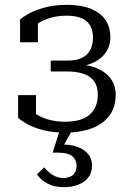

<svg xmlns="http://www.w3.org/2000/svg" viewBox="-20 -539 548 795"><path d="M281 -4 239 71 232 60Q268 58 297.5 68Q327 78 344 97.5Q361 117 361 146Q361 169 352 186Q343 203 326.5 214Q310 225 289.5 230.5Q269 236 246 236Q205 236 177.5 221.5Q150 207 133 183L163 154Q172 165 183.5 175Q195 185 210 191.5Q225 198 243 198Q268 198 282.5 185Q297 172 297 147Q297 123 279.5 108Q262 93 219 93H198L229 -4ZM248 -35Q319 -35 352 -65Q385 -95 385 -147Q385 -179 371.5 -200Q358 -221 330 -232Q302 -243 258 -243H190V-288H257Q297 -288 320.5 -300Q344 -312 354.5 -334Q365 -356 365 -384Q365 -427 339 -450.5Q313 -474 255 -474Q219 -474 188.5 -465Q158 -456 135.5 -441Q113 -426 100 -406Q97 -413 98 -420.5Q99 -428 104.5 -435Q110 -442 118.5 -447Q127 -452 137 -454V-364H63V-458Q75 -469 101.5 -483.5Q128 -498 167.5 -508.5Q207 -519 257 -519Q316 -519 356.5 -502.5Q397 -486 417 -456Q437 -426 437 -384Q437 -349 417.5 -321Q398 -293 360 -277Q322 -261 267 -261L300 -282V-253L272 -274Q315 -274 349 -266.5Q383 -259 407.5 -242.5Q432 -226 445.5 -202.5Q459 -179 459 -147Q459 -96 433.5 -61Q408 -26 361 -8Q314 10 248 10Q197 10 157.5 -0.5Q118 -11 92.5 -25.5Q67 -40 55 -51V-145H129V-55Q119 -57 110.5 -62Q102 -67 96.5 -74Q91 -81 89.5 -88.5Q88 -96 92 -104Q103 -84 126 -68.5Q149 -53 180.5 -44Q212 -35 248 -35Z"/></svg>

Font: Roboto Serif 36pt Light
Style: Regular
Weight: 300
Designer: Greg Gazdowicz
Foundry: Commercial Type
Version: Version 1.008